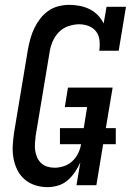

<svg xmlns="http://www.w3.org/2000/svg" viewBox="-20 -763 540 791"><path d="M176 8Q149 8 124.5 0Q100 -8 81 -24.5Q62 -41 51 -63.5Q40 -86 35.5 -111.5Q31 -137 32.5 -163.5Q34 -190 38 -217L95 -559Q99 -581 105 -603Q111 -625 121 -646Q131 -667 145.5 -686Q160 -705 179.5 -718.5Q199 -732 221.5 -737.5Q244 -743 266 -743Q288 -743 310 -738.5Q332 -734 350.5 -724.5Q369 -715 383.5 -700Q398 -685 407 -666L419 -735H499L469 -554H389Q392 -575 390 -596Q388 -617 376.5 -632.5Q365 -648 346 -655.5Q327 -663 306 -663Q284 -663 261 -655Q238 -647 221.5 -629.5Q205 -612 196 -590Q187 -568 184 -546L127 -204Q125 -188 124 -172.5Q123 -157 125 -142.5Q127 -128 133 -114.5Q139 -101 149.5 -91Q160 -81 174.5 -76.5Q189 -72 205 -72Q224 -72 243.5 -78.5Q263 -85 278 -99Q293 -113 302 -131.5Q311 -150 314 -169H227V-235H325L339 -322H247L260 -402H444L416 -235H457V-169H405L377 0H295L311 -94Q302 -74 289 -54.5Q276 -35 258.5 -20Q241 -5 219 1.5Q197 8 176 8Z"/></svg>

Font: Iosevka Slab Medium Oblique
Style: Regular
Weight: 500
Italic angle: -9°
Monospace: yes
Designer: Belleve Invis
Foundry: Belleve Invis
Version: Version 11.1.1; ttfautohint (v1.8.3)